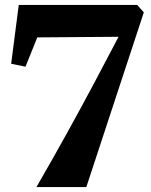

<svg xmlns="http://www.w3.org/2000/svg" viewBox="-20 -763 617 783"><path d="M332 0H128.5Q195 -115 253.5 -220.8Q312 -326.5 364 -424.2Q416 -522 463.5 -613L132 -610.5L84 -491L25.5 -503L56.5 -743H539.5L566.5 -712.5Z"/></svg>

Font: Merriweather 96pt Black
Style: Regular
Weight: 900
Version: Version 2.100